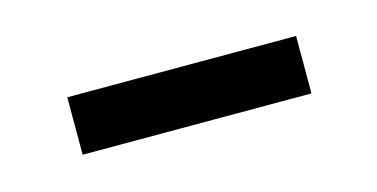

<svg xmlns="http://www.w3.org/2000/svg" viewBox="-27 -342 361 184"><g transform="rotate(-15 154.0 -250.5)"><path d="M41 -279H268V-222H41Z"/></g></svg>

Font: Assistant-zap
Style: zap
Weight: 400
Designer: Hebrew By Ben Nathan, Latin by Paul Hunt
Version: Version 2.001